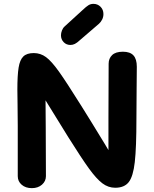

<svg xmlns="http://www.w3.org/2000/svg" viewBox="-20 -983 799 995"><path d="M689 -637Q689 -558 688 -518L687 -370Q687 -218 678.5 -143Q670 -68 647 -39Q624 -10 577 -10Q541 -10 510.5 -33Q480 -56 441.5 -109Q403 -162 334 -272L216 -463Q217 -426 217 -325L218 -70Q218 -44 197.5 -26Q177 -8 145 -8Q113 -8 92.5 -25.5Q72 -43 72 -70V-331L71 -440Q70 -468 70 -519Q70 -593 76.5 -633Q83 -673 101 -690.5Q119 -708 155 -708Q190 -708 218.5 -687Q247 -666 285.5 -612Q324 -558 401 -435Q442 -370 523 -237L542 -205V-370L543 -653Q543 -680 561 -697.5Q579 -715 617 -715Q654 -715 671.5 -696Q689 -677 689 -637ZM296 -800Q296 -812 301 -825Q306 -838 315 -846L408 -931Q427 -949 438.5 -956Q450 -963 464 -963Q486 -963 501 -948Q516 -933 516 -910Q516 -895 509.5 -882Q503 -869 493 -860L393 -774Q379 -761 368 -755.5Q357 -750 345 -750Q324 -750 310 -764.5Q296 -779 296 -800Z"/></svg>

Font: Mali
Style: Bold
Weight: 700
Designer: Kitiyaporn Chalermlarp | Katatrad Aksorn Co.,Ltd.
Foundry: Cadson Demak Co.,Ltd.
Version: Version 1.000; ttfautohint (v1.6)